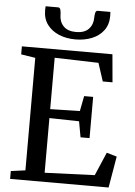

<svg xmlns="http://www.w3.org/2000/svg" viewBox="-63 -1025 754 1072"><g transform="rotate(5 314.0 -489.0)"><path d="M116 -55V-685.5L36 -698V-743H543.5L557.5 -587H503L470 -688.5L224 -695.5V-407.5L390 -411.5L406.5 -496.5H457V-265.5H406.5L390.5 -354L224 -357.5V-51L504 -62L560 -192.5L617 -176L587 0H35V-44ZM218.5 -977.5Q229 -977.5 232.2 -964.8Q235.5 -952 235.5 -938Q235.5 -899 259.2 -874Q283 -849 330 -849Q377 -849 400.8 -874Q424.5 -899 424.5 -938Q424.5 -952 427.5 -964.8Q430.5 -977.5 441 -977.5H511.5Q512.5 -968 512.5 -955Q512.5 -906.5 488 -873.8Q463.5 -841 422 -824.2Q380.5 -807.5 330 -807.5Q280 -807.5 238.8 -824.2Q197.5 -841 172.5 -874Q147.5 -907 147.5 -955Q147.5 -961 148 -966.8Q148.5 -972.5 148.5 -977.5Z"/></g></svg>

Font: Merriweather Text
Style: Regular
Weight: 400
Designer: Eben Sorkin
Foundry: Eben Sorkin
Version: Version 2.100; ttfautohint (v1.7.19-72a1) -l 8 -r 50 -G 200 